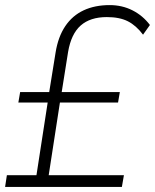

<svg xmlns="http://www.w3.org/2000/svg" viewBox="-22 -733 608 753"><path d="M-2 0 5 -46H121L165 -331H50L57 -372H171L196 -527Q206 -589 234 -630.5Q262 -672 306 -692.5Q350 -713 408 -713Q457 -713 497.5 -692.5Q538 -672 566 -635L539 -597Q512 -633 479.5 -649.5Q447 -666 397 -666Q332 -666 294.5 -633Q257 -600 245 -529L220 -372H448L441 -331H213L169 -46H464L456 0Z"/></svg>

Font: Nunito Sans 7pt SemiCondensed ExtraLight
Style: Italic
Weight: 250
Width: 4
Italic angle: -9°
Designer: Vernon Adams
Foundry: Vernon Adams
Version: Version 3.101;gftools[0.9.27]